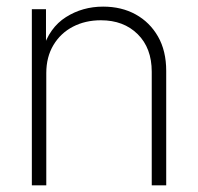

<svg xmlns="http://www.w3.org/2000/svg" viewBox="-20 -557 595 577"><path d="M119.1 -337.4V0H75.7V-529.3H118.2V-408.2H108.4Q128.4 -474.1 178.2 -505.6Q228 -537.1 290 -537.1Q345.2 -537.1 387.7 -513.7Q430.2 -490.2 454.8 -447.3Q479.5 -404.3 479.5 -343.8V0H436V-341.3Q436 -412.6 393.8 -454.3Q351.6 -496.1 283.2 -496.1Q236.3 -496.1 199.2 -476.8Q162.1 -457.5 140.6 -421.6Q119.1 -385.7 119.1 -337.4Z"/></svg>

Font: Inter 24pt ExtraLight
Style: Regular
Weight: 250
Designer: Rasmus Andersson
Foundry: rsms
Version: Version 4.001;git-66647c0bb